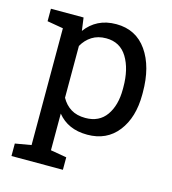

<svg xmlns="http://www.w3.org/2000/svg" viewBox="-110 -628 825 921"><g transform="rotate(15 302.5 -167.5)"><path d="M31.7 141.1 111.3 127.4V-452.6L31.7 -466.3V-528.3H193.8L202.6 -463.9Q229 -500 266.8 -519Q304.7 -538.1 354.5 -538.1Q452.6 -538.1 507.1 -460.2Q561.5 -382.3 561.5 -254.4V-244.1Q561.5 -129.9 506.8 -59.8Q452.1 10.3 356 10.3Q307.1 10.3 270.3 -6.1Q233.4 -22.5 207.5 -54.7V127.4L287.1 141.1V203.1H31.7ZM464.8 -254.4Q464.8 -344.7 429.7 -402.3Q394.5 -460 325.2 -460Q284.2 -460 254.9 -441.4Q225.6 -422.9 207.5 -390.6V-133.3Q225.6 -100.6 254.6 -82.8Q283.7 -64.9 326.2 -64.9Q394.5 -64.9 429.7 -114.7Q464.8 -164.6 464.8 -244.1Z"/></g></svg>

Font: TypoPRO Roboto Slab
Style: Regular
Weight: 400
Designer: Google
Version: Version 1.100263; 2013; ttfautohint (v0.94.20-1c74) -l 8 -r 